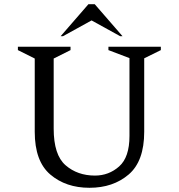

<svg xmlns="http://www.w3.org/2000/svg" viewBox="-20 -882 849 912"><path d="M405 10Q293 10 219 -53Q145 -116 145 -256V-604L65 -644V-660H315V-644L235 -604V-271Q235 -146 291.5 -97Q348 -48 431 -48Q497 -48 546 -91.5Q595 -135 595 -236V-606L495 -644V-660H744V-644L665 -605V-256Q665 -116 591 -53Q517 10 405 10ZM268 -710 400 -862H430L562 -710H551L415 -785L279 -710Z"/></svg>

Font: Spectral
Style: Regular
Weight: 400
Designer: Jean-Baptiste Levee
Foundry: Production Type
Version: Version 1.002